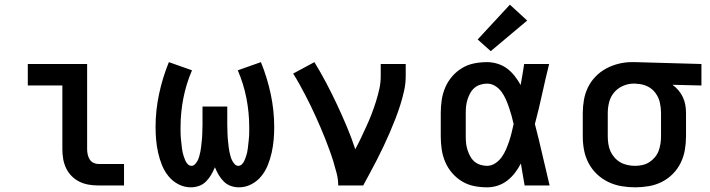

<svg xmlns="http://www.w3.org/2000/svg" viewBox="-20 -794 3040 822"><path d="M401 0Q380 0 359.5 -3.5Q339 -7 320.5 -16Q302 -25 287 -40Q272 -55 263 -74Q254 -93 250.5 -113.5Q247 -134 247 -155V-428H99V-520H353V-155Q353 -144 355.5 -132.5Q358 -121 364 -111.5Q370 -102 380 -97Q390 -92 401 -92H511V0Z M797 8Q769 8 744 -5Q719 -18 701.5 -39.5Q684 -61 673.5 -87Q663 -113 657 -140Q651 -167 648.5 -194.5Q646 -222 646 -250Q646 -321 661 -391.5Q676 -462 703 -528L802 -493Q777 -435 765 -373.5Q753 -312 753 -249Q753 -240 753 -231Q753 -222 753.5 -213Q754 -204 755 -195Q756 -186 757 -177Q758 -168 759 -159Q760 -150 762 -141Q764 -132 767 -123.5Q770 -115 773.5 -106.5Q777 -98 784 -91Q791 -84 800 -84Q809 -84 816 -92Q823 -100 827 -108.5Q831 -117 833.5 -126.5Q836 -136 838 -145.5Q840 -155 841 -164.5Q842 -174 843 -183.5Q844 -193 845 -202.5Q846 -212 846 -221.5Q846 -231 846.5 -240.5Q847 -250 847 -260V-338H953V-260Q953 -250 953.5 -240.5Q954 -231 954 -221.5Q954 -212 955 -202.5Q956 -193 957 -183.5Q958 -174 959 -164.5Q960 -155 962 -145.5Q964 -136 966.5 -126.5Q969 -117 973 -108.5Q977 -100 984 -92Q991 -84 1000 -84Q1009 -84 1016 -91Q1023 -98 1026.5 -106.5Q1030 -115 1033 -123.5Q1036 -132 1038 -141Q1040 -150 1041 -159Q1042 -168 1043 -177Q1044 -186 1045 -195Q1046 -204 1046.5 -213Q1047 -222 1047 -231Q1047 -240 1047 -249Q1047 -312 1035 -373.5Q1023 -435 998 -493L1097 -528Q1124 -462 1139 -391.5Q1154 -321 1154 -250Q1154 -222 1151.5 -194.5Q1149 -167 1143 -140Q1137 -113 1126.5 -87Q1116 -61 1098.5 -39.5Q1081 -18 1056 -5Q1031 8 1003 8Q985 8 968 2Q951 -4 938 -17Q925 -30 916 -45.5Q907 -61 900 -78Q893 -61 884 -45.5Q875 -30 862 -17Q849 -4 832 2Q815 8 797 8Z M1428 0Q1428 -26 1421.5 -51.5Q1415 -77 1407.5 -101.5Q1400 -126 1391 -150.5Q1382 -175 1372.5 -199.5Q1363 -224 1352.5 -248Q1342 -272 1331.5 -295.5Q1321 -319 1309.5 -342.5Q1298 -366 1286 -389Q1274 -412 1261.5 -434.5Q1249 -457 1235 -479L1326 -528Q1353 -484 1377 -438.5Q1401 -393 1423 -346Q1445 -299 1465 -251.5Q1485 -204 1501 -155Q1514 -179 1526 -204.5Q1538 -230 1549.5 -255Q1561 -280 1571 -306Q1581 -332 1589.5 -359Q1598 -386 1604 -413Q1610 -440 1610 -468V-520H1717V-468Q1717 -436 1710 -405Q1703 -374 1693.5 -344Q1684 -314 1672.5 -284.5Q1661 -255 1648.5 -226Q1636 -197 1622.5 -168.5Q1609 -140 1594.5 -111.5Q1580 -83 1565 -55.5Q1550 -28 1535 0Z M2065 8Q2037 8 2009.5 2.5Q1982 -3 1958 -17.5Q1934 -32 1915.5 -53.5Q1897 -75 1886 -101Q1875 -127 1871 -154.5Q1867 -182 1867 -210V-310Q1867 -338 1871 -365.5Q1875 -393 1886 -419Q1897 -445 1915.5 -466.5Q1934 -488 1958 -502.5Q1982 -517 2009.5 -522.5Q2037 -528 2065 -528Q2088 -528 2110.5 -521Q2133 -514 2151 -500.5Q2169 -487 2183.5 -468.5Q2198 -450 2209 -430Q2213 -453 2217 -475.5Q2221 -498 2224 -520H2331Q2315 -456 2301 -391.5Q2287 -327 2270 -263Q2287 -198 2302 -132Q2317 -66 2333 0H2226Q2222 -23 2218 -46.5Q2214 -70 2210 -94Q2199 -73 2185 -54.5Q2171 -36 2152.5 -21.5Q2134 -7 2111.5 0.5Q2089 8 2065 8ZM2065 -84Q2084 -84 2100.5 -95Q2117 -106 2128 -121.5Q2139 -137 2146.5 -154.5Q2154 -172 2160 -190Q2166 -208 2170.5 -226.5Q2175 -245 2179 -263Q2175 -281 2170 -299Q2165 -317 2159 -334.5Q2153 -352 2145.5 -369Q2138 -386 2127 -401Q2116 -416 2100 -426Q2084 -436 2065 -436Q2051 -436 2036.5 -431.5Q2022 -427 2011 -417.5Q2000 -408 1993 -395Q1986 -382 1981.5 -368Q1977 -354 1975.5 -339.5Q1974 -325 1974 -310V-210Q1974 -195 1975.5 -180.5Q1977 -166 1981.5 -152Q1986 -138 1993 -125Q2000 -112 2011 -102.5Q2022 -93 2036.5 -88.5Q2051 -84 2065 -84ZM2081 -575 2025 -625 2163 -774 2237 -706Z M2699 8Q2670 8 2640.5 3Q2611 -2 2584 -15Q2557 -28 2535.5 -48.5Q2514 -69 2500 -95.5Q2486 -122 2480.5 -151Q2475 -180 2475 -210V-310Q2475 -338 2480 -366.5Q2485 -395 2497.5 -420.5Q2510 -446 2530 -466.5Q2550 -487 2575 -500.5Q2600 -514 2628 -521Q2656 -528 2684 -528Q2688 -528 2692 -528Q2696 -528 2700 -528L2983 -520V-428L2859 -431Q2873 -421 2884.5 -407.5Q2896 -394 2903.5 -378Q2911 -362 2914 -345Q2917 -328 2917 -310V-210Q2917 -181 2912 -152Q2907 -123 2894 -96.5Q2881 -70 2860 -49Q2839 -28 2813 -15Q2787 -2 2757.5 3Q2728 8 2699 8ZM2699 -84Q2715 -84 2730.5 -87.5Q2746 -91 2759.5 -99.5Q2773 -108 2783.5 -120.5Q2794 -133 2799.5 -147.5Q2805 -162 2807.5 -178Q2810 -194 2810 -210V-310Q2810 -333 2805 -355Q2800 -377 2786.5 -395.5Q2773 -414 2752.5 -424Q2732 -434 2709 -435L2700 -436Q2698 -436 2696 -436Q2694 -436 2692 -436Q2669 -436 2646.5 -426Q2624 -416 2609 -398Q2594 -380 2588 -357Q2582 -334 2582 -310V-210Q2582 -194 2584.5 -177.5Q2587 -161 2593.5 -146.5Q2600 -132 2611 -119.5Q2622 -107 2636 -99Q2650 -91 2666.5 -87.5Q2683 -84 2699 -84Z"/></svg>

Font: Iosevka Custom SmBdEx
Style: Regular
Weight: 600
Width: 7
Monospace: yes
Designer: Belleve Invis
Foundry: Belleve Invis
Version: Version 11.2.4; ttfautohint (v1.8.4)